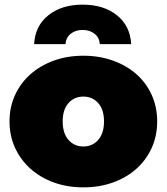

<svg xmlns="http://www.w3.org/2000/svg" viewBox="-20 -797 718 827"><path d="M21 -274Q21 -336 45 -388Q69 -440 111.5 -477.5Q154 -515 212 -536Q270 -557 339 -557Q408 -557 466.5 -536Q525 -515 567.5 -477.5Q610 -440 633.5 -388Q657 -336 657 -274Q657 -212 633.5 -160Q610 -108 567.5 -70Q525 -32 466.5 -11Q408 10 339 10Q270 10 212 -11Q154 -32 111.5 -70Q69 -108 45 -160Q21 -212 21 -274ZM428 -274Q428 -325 403 -353Q378 -381 339 -381Q300 -381 275 -353Q250 -325 250 -274Q250 -223 275 -194.5Q300 -166 339 -166Q378 -166 403 -194.5Q428 -223 428 -274ZM336 -777Q427 -777 484 -731Q541 -685 545 -607H410Q408 -635 387.5 -651.5Q367 -668 336 -668Q305 -668 284.5 -651.5Q264 -635 262 -607H127Q131 -685 188 -731Q245 -777 336 -777Z"/></svg>

Font: CMG Sans Black
Style: Regular
Weight: 900
Designer: Julieta Ulanovsky
Foundry: Julieta Ulanovsky
Version: Version 7.200